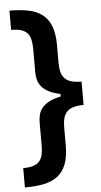

<svg xmlns="http://www.w3.org/2000/svg" viewBox="-60 -785 513 976"><g transform="rotate(-5 196.5 -297.0)"><path d="M26.6 -747.5Q79.9 -747.5 121.8 -739.3Q163.7 -731.2 192.6 -709.5Q221.6 -687.9 236.9 -649.7Q252.1 -611.5 252.1 -551.5V-461.3Q252.1 -433.2 257.6 -413.4Q263.1 -393.5 275.9 -380.7Q288.7 -367.9 309.5 -362Q330.3 -356.2 360.4 -356.2V-236.9Q330.3 -236.9 309.5 -231Q288.7 -225.1 275.9 -212.4Q263.1 -199.6 257.6 -179.7Q252.1 -159.8 252.1 -131.7V-41.2Q252.1 18.8 236.9 57Q221.6 95.2 192.6 116.8Q163.7 138.5 121.8 146.7Q79.9 154.8 26.6 154.8V56.1Q57.9 56.1 77.9 49.7Q98 43.3 109.6 30Q121.1 16.7 125.5 -3.6Q130 -23.8 130 -51.5V-168Q130 -188.9 134.9 -207.7Q139.9 -226.6 153.1 -242.4Q166.2 -258.2 189.1 -270.4Q212 -282.7 247.9 -289.8V-303.3Q212 -310.4 189.1 -322.4Q166.2 -334.5 153.1 -350.3Q139.9 -366.1 134.9 -385.1Q130 -404.1 130 -424.7V-541.2Q130 -568.9 125.5 -589.3Q121.1 -609.7 109.6 -623Q98 -636.4 77.9 -642.8Q57.9 -649.1 26.6 -649.1Z"/></g></svg>

Font: Interop SemBd
Style: Regular
Weight: 600
Designer: Rasmus Andersson, Google, Jang Haemin
Foundry: jhaemin
Version: Version 1.008